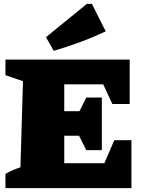

<svg xmlns="http://www.w3.org/2000/svg" viewBox="-20 -966 739 986"><path d="M567 -246H655V0H8V-73Q45 -94 85 -107L98 -549L8 -580V-660H646V-432H557L510 -533H310V-395H388L423 -465H503V-195H423L386 -269H310V-128H516ZM256 -705 216 -775 426 -946H452L523 -805Q457 -774 390.5 -749.5Q324 -725 256 -705Z"/></svg>

Font: Piazzolla Black
Style: Regular
Weight: 900
Designer: Juan Pablo del Peral
Foundry: Huerta Tipografica
Version: Version 1.330